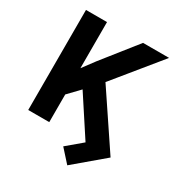

<svg xmlns="http://www.w3.org/2000/svg" viewBox="-200 -854 1114 1175"><g transform="rotate(30 357.5 -266.5)"><path d="M215.7 0H67.1V-707H215.7ZM360.5 -346.6 196.8 -175.7 169.5 -319 280 -467.3 470.3 -707H654.3ZM443.2 173.8 363.9 85.6 469.9 -3.7 265.2 -316.8 374.9 -408.4 648.9 0Z"/></g></svg>

Font: Pretendard Std Variable
Style: Regular
Weight: 400
Designer: Base glyphs from Inter by Rasmus Andersson; Hangeul glyphs from Noto Sans CJK(Source Han Sans) by Jang Soo-young and Kan
Foundry: Kil Hyung-jin
Version: Version 1.309;Glyphs 3.2 (3225)